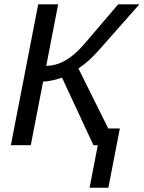

<svg xmlns="http://www.w3.org/2000/svg" viewBox="-20 -679 672 898"><path d="M158.7 -658.7H252L196.3 -371.1Q287.6 -371.1 374.5 -473.6L532.7 -658.7H631.8L446.3 -448.7Q421.9 -420.9 398.7 -399.4Q375.5 -377.9 346.7 -358.9L486.3 -78.1H540.5L486.8 199.2H398.9L437.5 0H417L270 -315.9Q255.4 -310.1 227.5 -303.7Q199.7 -297.4 181.6 -297.4L124 0H30.8Z"/></svg>

Font: Liberation Mono
Style: Italic
Weight: 400
Italic angle: -12°
Monospace: yes
Designer: Steve Matteson
Foundry: Ascender Corporation
Version: Version 2.1.5